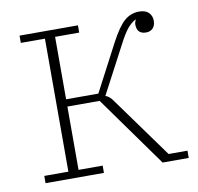

<svg xmlns="http://www.w3.org/2000/svg" viewBox="-64 -585 673 651"><g transform="rotate(-10 272.5 -259.0)"><path d="M42 -25H125V-483H42V-508H243V-483H160V-268H271L356 -430Q383 -481 405 -499.5Q427 -518 455 -518Q477 -518 488 -507Q499 -496 499 -479Q499 -462 490 -453Q481 -444 467 -444Q435 -444 435 -477Q435 -485 440 -493H438Q424 -486 410.5 -470Q397 -454 379 -419L293 -256Q307 -252 319 -234L470 -25H535V0H445L271 -243H160V-25H243V0H42Z"/></g></svg>

Font: IBM Plex Serif ExtraLight
Style: Regular
Weight: 200
Designer: Mike Abbink, Paul van der Laan, Pieter van Rosmalen
Foundry: Bold Monday
Version: Version 2.5